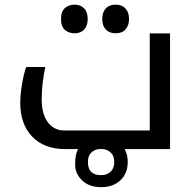

<svg xmlns="http://www.w3.org/2000/svg" viewBox="-20 -625 818 805"><path d="M64.9 -193.8Q64.9 -227.1 72 -270.5Q79.1 -314 89.8 -344.2H169.9Q154.8 -272 154.8 -209.2Q154.8 -146.5 180.7 -112.3Q206.5 -78.1 249 -78.1H607.9V-484.9H692.9V0H502.4Q515.6 22.9 515.6 53.7Q515.6 102.1 484.9 130.9Q454.1 159.7 404.1 159.7Q354 159.7 324.5 131.6Q294.9 103.5 294.9 63.2Q294.9 22.9 307.1 0H252Q165.5 0 115.2 -52Q64.9 -104 64.9 -193.8ZM506.3 -501.7Q491.7 -485.4 465.3 -485.4Q439 -485.4 423.8 -501Q408.7 -516.6 408.7 -545.4Q408.7 -574.2 423.6 -589.8Q438.5 -605.5 465.1 -605.5Q491.7 -605.5 506.3 -589.1Q521 -572.8 521 -545.4Q521 -518.1 506.3 -501.7ZM332.8 -501Q317.9 -485.4 293.2 -485.4Q268.6 -485.4 252.2 -499.5Q235.8 -513.7 235.8 -545.4Q235.8 -577.1 252.2 -591.3Q268.6 -605.5 293 -605.5Q317.4 -605.5 332.5 -590.1Q347.7 -574.7 347.7 -545.7Q347.7 -516.6 332.8 -501ZM403.8 109.4Q427.7 109.4 443.4 95.2Q459 81.1 459 54.7Q459 28.3 444.8 15.1Q430.7 2 412.1 0H395Q376.5 2 362.5 15.1Q348.6 28.3 348.6 54.7Q348.6 109.4 403.8 109.4Z"/></svg>

Font: DroidArabicKufi
Style: Regular
Weight: 400
Designer: Pascal Zoghbi
Foundry: Ascender Corporation
Version: Version 1.00